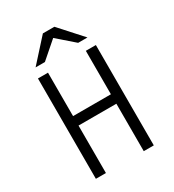

<svg xmlns="http://www.w3.org/2000/svg" viewBox="-216 -1041 1049 1160"><g transform="rotate(-30 308.0 -460.5)"><path d="M106 0V-700H176V-397H440V-700H510V0H440V-331H176V0ZM127 -765 268 -921H348L489 -765H424L308 -866L192 -765Z"/></g></svg>

Font: Overpass Mono Light Light
Style: Regular
Weight: 300
Monospace: yes
Version: Version 4.000